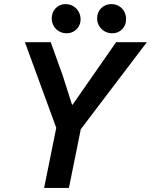

<svg xmlns="http://www.w3.org/2000/svg" viewBox="-20 -928 745 948"><path d="M257.8 -296.9 103 -719.7H230.5L289.6 -555.2L335.4 -411.6H338.9L553.2 -719.7H705.1L378.9 -290L320.3 0H197.8ZM459.5 -836.9Q459.5 -867.2 479.5 -887.5Q499.5 -907.7 530.3 -907.7Q549.8 -907.7 566.4 -898.4Q583 -889.2 592.8 -872.1Q602.5 -855 602.5 -833.5Q602.5 -802.7 582.8 -783.2Q563 -763.7 534.2 -763.7Q513.7 -763.7 496.6 -773.4Q479.5 -783.2 469.5 -800Q459.5 -816.9 459.5 -836.9ZM235.4 -836.9Q235.4 -867.2 254.9 -887.5Q274.4 -907.7 303.7 -907.7Q324.7 -907.7 341.6 -897.7Q358.4 -887.7 368.2 -870.4Q377.9 -853 377.9 -832.5Q377.9 -813.5 368.9 -797.9Q359.9 -782.2 344 -772.9Q328.1 -763.7 308.6 -763.7Q288.6 -763.7 271.7 -773.4Q254.9 -783.2 245.1 -800Q235.4 -816.9 235.4 -836.9Z"/></svg>

Font: Reddit Sans Vanilla SemiBold
Style: Italic
Weight: 600
Italic angle: -11.25°
Designer: Stephen Hutchings
Version: Version 1.013